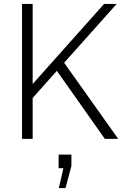

<svg xmlns="http://www.w3.org/2000/svg" viewBox="-20 -706 663 976"><path d="M92 -686V0H146V-208L269 -346L513 0H581L306 -387L573 -686H509L146 -279V-686H92ZM279 250H313L343 138V80H278V149H302C302 149 280 250 279 250Z"/></svg>

Font: ChivoLight
Style: Regular
Weight: 300
Designer: Hector Gatti
Foundry: Omnibus-Type
Version: Version 1.004;PS 001.004;hotconv 1.0.88;makeotf.lib2.5.64775